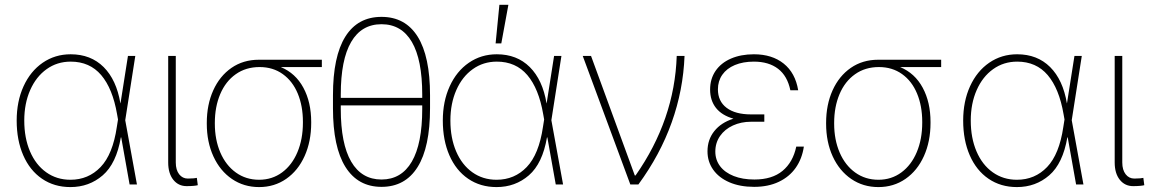

<svg xmlns="http://www.w3.org/2000/svg" viewBox="-20 -761 4740 792"><path d="M48.8 -263.7Q48.8 -342.8 77.1 -405Q105.5 -467.3 156.2 -502.2Q207 -537.1 271.5 -537.1Q354.5 -537.1 407.5 -484.4Q460.4 -431.6 476.6 -335H477.1L507.8 -530.3H538.1L496.6 -265.1L544.9 0H514.6L480 -194.3H478.5Q460 -86.4 403.8 -37.8Q347.7 10.7 270.5 10.7Q203.6 10.7 153.3 -23.7Q103 -58.1 75.9 -120.4Q48.8 -182.6 48.8 -263.7ZM270.5 -19.5Q344.7 -19.5 395 -72Q445.3 -124.5 461.9 -237.3L466.8 -268.1L462.9 -290Q444.8 -395.5 397.5 -451.2Q350.1 -506.8 271.5 -506.8Q215.8 -506.8 172.4 -475.8Q128.9 -444.8 104.5 -389.4Q80.1 -334 80.1 -263.7Q80.1 -191.9 103.8 -136.5Q127.4 -81.1 170.7 -50.3Q213.9 -19.5 270.5 -19.5Z M705.1 -530.3V-90.8Q705.1 -60.1 719 -42.2Q732.9 -24.4 754.9 -24.4Q768.6 -24.4 779.3 -25.4Q790 -26.4 792 -27.3L795.9 2.9Q791 4.4 778.8 5.6Q766.6 6.8 750 6.8Q715.8 6.8 694.8 -19.5Q673.8 -45.9 673.8 -90.8V-530.3Z M1047.9 -514.6H1307.6V-484.4H1138.2Q1199.2 -459 1231.4 -399.2Q1263.7 -339.4 1263.7 -257.8V-253.9Q1263.7 -177.7 1236.6 -117.4Q1209.5 -57.1 1160.6 -23.2Q1111.8 10.7 1048.8 10.7Q985.8 10.7 936.8 -22.7Q887.7 -56.2 860.4 -115.7Q833 -175.3 833 -251V-253.9Q833 -329.1 859.6 -388.2Q886.2 -447.3 934.8 -481Q983.4 -514.6 1047.9 -514.6ZM1048.8 -19.5Q1102.5 -19.5 1143.6 -49.8Q1184.6 -80.1 1207 -133.5Q1229.5 -187 1229.5 -254.9V-258.8Q1229.5 -323.7 1208.3 -375Q1187 -426.3 1146.5 -455.3Q1106 -484.4 1050.8 -484.4Q994.1 -484.4 952.4 -454.8Q910.6 -425.3 888.4 -372.8Q866.2 -320.3 866.2 -253.9V-251Q866.2 -184.6 888.9 -131.8Q911.6 -79.1 953.1 -49.3Q994.6 -19.5 1048.8 -19.5Z M1553.7 9.8Q1456.5 9.8 1405 -72.3Q1353.5 -154.3 1353.5 -314.5V-368.2Q1353.5 -528.3 1404.5 -609.9Q1455.6 -691.4 1553.7 -691.4Q1651.9 -691.4 1702.9 -609.9Q1753.9 -528.3 1753.9 -368.2V-314.5Q1753.9 -153.8 1702.6 -72Q1651.4 9.8 1553.7 9.8ZM1553.7 -661.1Q1471.2 -661.1 1428.5 -587.9Q1385.7 -514.6 1385.7 -371.1V-357.4H1721.7V-371.1Q1721.7 -514.6 1679 -587.9Q1636.2 -661.1 1553.7 -661.1ZM1553.7 -20.5Q1635.7 -20.5 1678.7 -94.2Q1721.7 -168 1721.7 -311.5V-326.2H1385.7V-311.5Q1385.7 -168 1428.7 -94.2Q1471.7 -20.5 1553.7 -20.5Z M1806.6 -263.7Q1806.6 -342.8 1835 -405Q1863.3 -467.3 1914.1 -502.2Q1964.8 -537.1 2029.3 -537.1Q2112.3 -537.1 2165.3 -484.4Q2218.3 -431.6 2234.4 -335H2234.9L2265.6 -530.3H2295.9L2254.4 -265.1L2302.7 0H2272.5L2237.8 -194.3H2236.3Q2217.8 -86.4 2161.6 -37.8Q2105.5 10.7 2028.3 10.7Q1961.4 10.7 1911.1 -23.7Q1860.8 -58.1 1833.7 -120.4Q1806.6 -182.6 1806.6 -263.7ZM2028.3 -19.5Q2102.5 -19.5 2152.8 -72Q2203.1 -124.5 2219.7 -237.3L2224.6 -268.1L2220.7 -290Q2202.6 -395.5 2155.3 -451.2Q2107.9 -506.8 2029.3 -506.8Q1973.6 -506.8 1930.2 -475.8Q1886.7 -444.8 1862.3 -389.4Q1837.9 -334 1837.9 -263.7Q1837.9 -191.9 1861.6 -136.5Q1885.3 -81.1 1928.5 -50.3Q1971.7 -19.5 2028.3 -19.5ZM2040 -741.2H2077.1L2047.9 -582H2024.4Z M2383.8 -530.3H2418L2598.6 -37.1H2601.6Q2762.7 -267.1 2771.5 -530.3H2803.7Q2798.3 -389.2 2750.7 -255.9Q2703.1 -122.6 2613.3 0H2580.1Z M3005.4 -271.5Q2957.5 -285.2 2933.3 -315.9Q2909.2 -346.7 2909.2 -391.6Q2909.2 -435.5 2931.6 -468.5Q2954.1 -501.5 2995.1 -519.3Q3036.1 -537.1 3089.8 -537.1Q3164.6 -537.1 3212.6 -498.8Q3260.7 -460.4 3272.5 -388.7H3240.2Q3228 -447.8 3189.5 -477.3Q3150.9 -506.8 3089.8 -506.8Q3044.9 -506.8 3011.2 -492.7Q2977.5 -478.5 2959.5 -452.6Q2941.4 -426.8 2941.4 -392.6Q2941.4 -343.3 2977.3 -316.2Q3013.2 -289.1 3078.1 -289.1H3132.8V-258.8H3078.1Q3037.1 -258.8 3003.4 -243.4Q2969.7 -228 2950.2 -200Q2930.7 -171.9 2930.7 -135.7Q2930.7 -101.6 2950.4 -75.4Q2970.2 -49.3 3006.6 -34.9Q3043 -20.5 3091.8 -20.5Q3165 -20.5 3208 -56.2Q3251 -91.8 3264.6 -156.2H3295.9Q3288.6 -106.4 3262.5 -69.1Q3236.3 -31.7 3192.6 -11Q3148.9 9.8 3090.8 9.8Q3032.2 9.8 2988.8 -9Q2945.3 -27.8 2921.9 -61Q2898.4 -94.2 2898.4 -136.7Q2898.4 -185.1 2926.5 -220.2Q2954.6 -255.4 3005.4 -271.5Z M3602.5 -514.6H3862.3V-484.4H3692.9Q3753.9 -459 3786.1 -399.2Q3818.4 -339.4 3818.4 -257.8V-253.9Q3818.4 -177.7 3791.3 -117.4Q3764.2 -57.1 3715.3 -23.2Q3666.5 10.7 3603.5 10.7Q3540.5 10.7 3491.5 -22.7Q3442.4 -56.2 3415 -115.7Q3387.7 -175.3 3387.7 -251V-253.9Q3387.7 -329.1 3414.3 -388.2Q3440.9 -447.3 3489.5 -481Q3538.1 -514.6 3602.5 -514.6ZM3603.5 -19.5Q3657.2 -19.5 3698.2 -49.8Q3739.3 -80.1 3761.7 -133.5Q3784.2 -187 3784.2 -254.9V-258.8Q3784.2 -323.7 3762.9 -375Q3741.7 -426.3 3701.2 -455.3Q3660.6 -484.4 3605.5 -484.4Q3548.8 -484.4 3507.1 -454.8Q3465.3 -425.3 3443.1 -372.8Q3420.9 -320.3 3420.9 -253.9V-251Q3420.9 -184.6 3443.6 -131.8Q3466.3 -79.1 3507.8 -49.3Q3549.3 -19.5 3603.5 -19.5Z M3953.1 -263.7Q3953.1 -342.8 3981.4 -405Q4009.8 -467.3 4060.5 -502.2Q4111.3 -537.1 4175.8 -537.1Q4258.8 -537.1 4311.8 -484.4Q4364.7 -431.6 4380.9 -335H4381.3L4412.1 -530.3H4442.4L4400.9 -265.1L4449.2 0H4418.9L4384.3 -194.3H4382.8Q4364.3 -86.4 4308.1 -37.8Q4252 10.7 4174.8 10.7Q4107.9 10.7 4057.6 -23.7Q4007.3 -58.1 3980.2 -120.4Q3953.1 -182.6 3953.1 -263.7ZM4174.8 -19.5Q4249 -19.5 4299.3 -72Q4349.6 -124.5 4366.2 -237.3L4371.1 -268.1L4367.2 -290Q4349.1 -395.5 4301.8 -451.2Q4254.4 -506.8 4175.8 -506.8Q4120.1 -506.8 4076.7 -475.8Q4033.2 -444.8 4008.8 -389.4Q3984.4 -334 3984.4 -263.7Q3984.4 -191.9 4008.1 -136.5Q4031.7 -81.1 4075 -50.3Q4118.2 -19.5 4174.8 -19.5Z M4609.4 -530.3V-90.8Q4609.4 -60.1 4623.3 -42.2Q4637.2 -24.4 4659.2 -24.4Q4672.9 -24.4 4683.6 -25.4Q4694.3 -26.4 4696.3 -27.3L4700.2 2.9Q4695.3 4.4 4683.1 5.6Q4670.9 6.8 4654.3 6.8Q4620.1 6.8 4599.1 -19.5Q4578.1 -45.9 4578.1 -90.8V-530.3Z"/></svg>

Font: Pretendard GOV Thin
Style: Regular
Weight: 100
Designer: Base glyphs from Inter by Rasmus Andersson; Hangeul glyphs from Noto Sans CJK(Source Han Sans) by Jang Soo-young and Kan
Foundry: Kil Hyung-jin
Version: Version 1.309